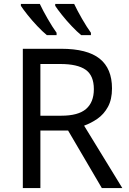

<svg xmlns="http://www.w3.org/2000/svg" viewBox="-20 -964 662 984"><path d="M294 -714Q427 -714 490.5 -663.5Q554 -613 554 -511Q554 -454 533 -416Q512 -378 479.5 -355.5Q447 -333 411 -320L607 0H502L329 -295H187V0H97V-714ZM289 -636H187V-371H294Q381 -371 421 -405.5Q461 -440 461 -507Q461 -577 419 -606.5Q377 -636 289 -636ZM360 -944Q376 -910 400.5 -867.5Q425 -825 446 -796V-784H396Q374 -802 347 -830.5Q320 -859 297 -888Q274 -917 263 -934V-944ZM184 -944Q200 -910 224.5 -867.5Q249 -825 270 -796V-784H220Q198 -802 171 -830.5Q144 -859 121 -888Q98 -917 87 -934V-944Z"/></svg>

Font: Noto Sans Living
Style: Regular
Weight: 400
Designer: Monotype Design Team
Foundry: Monotype Imaging Inc.
Version: Version 2.013; ttfautohint (v1.8.4.7-5d5b)